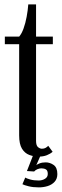

<svg xmlns="http://www.w3.org/2000/svg" viewBox="-20 -686 274 852"><path d="M151 9Q130 9 110 1.5Q90 -6 77.5 -26.2Q65 -46.5 65 -85.5V-490H1.5V-523.5H65Q76 -536 84.5 -559.5Q93 -583 98.2 -611.2Q103.5 -639.5 105.5 -666.5H140V-523.5H214.5V-490H140V-61Q140 -40 148.8 -33Q157.5 -26 166 -26Q176 -26 183 -30.2Q190 -34.5 194 -39L213.5 -12.5Q203.5 -3.5 187.8 2.8Q172 9 151 9ZM152.5 145.5Q126.5 145.5 106.8 140.5Q87 135.5 79.5 131.5L92 102Q97 105.5 113.2 110.2Q129.5 115 151.5 115Q167 115 179.5 107.5Q192 100 192 86Q192 70.5 183.8 65.8Q175.5 61 164 61Q156 61 146.8 64.5Q137.5 68 131.5 75L99.5 73L130 -5H164L141 47Q143.5 44 155.2 39.2Q167 34.5 182.5 34.5Q201.5 34.5 218 46Q234.5 57.5 234.5 86.5Q234.5 107.5 222.2 120.8Q210 134 191.2 139.8Q172.5 145.5 152.5 145.5Z"/></svg>

Font: Imbue Thin 10pt
Style: Regular
Weight: 400
Version: Version 1.102